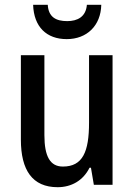

<svg xmlns="http://www.w3.org/2000/svg" viewBox="-20 -770 559 800"><path d="M402 -750H342C338 -700 303 -682 260 -682C213 -682 182 -699 179 -750H118C121 -658 174 -607 258 -607C342 -607 400 -663 402 -750ZM449 -540H351V-259C351 -138 325 -76 242 -76C189 -76 165 -118 165 -207V-540H67V-188C67 -61 115 10 220 10C277 10 326 -17 353 -71H359L371 0H449Z"/></svg>

Font: Noto Sans Tamil Condensed Medium
Style: Regular
Weight: 500
Width: 3
Designer: Jelle Bosma - Monotype Design Team
Foundry: Monotype Imaging Inc.
Version: Version 2.004